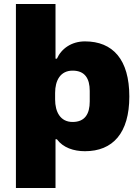

<svg xmlns="http://www.w3.org/2000/svg" viewBox="-20 -748 706 965"><path d="M60 197H259V-48H266C297 -6 350 12 407 12C547 12 630 -79 630 -263C630 -449 547 -540 407 -540C339 -540 288 -503 266 -453H259V-728H60ZM345 -135C283 -135 257 -186 257 -248V-281C257 -343 283 -393 345 -393C407 -393 431 -353 431 -291V-238C431 -176 407 -135 345 -135Z"/></svg>

Font: Archivo Black
Style: Regular
Weight: 900
Designer: Hector Gatti
Foundry: Omnibus-Type
Version: Version 2.001